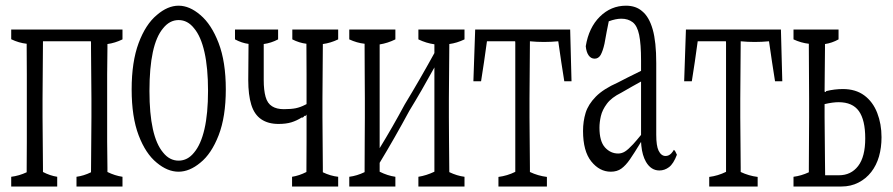

<svg xmlns="http://www.w3.org/2000/svg" viewBox="-20 -618 3185 685"><path d="M417 -512.7Q417 -490.2 417 -477.5Q390.1 -464.4 363.3 -460.9Q363.3 -457.5 363.3 -457.5Q363.3 -446.8 363.3 -445.8Q362.3 -394 362.3 -352.5Q362.3 -304.2 362.3 -266.1Q362.3 -227.5 362.3 -199.2Q362.3 -150.9 362.3 -112.3Q362.8 -61 363.3 -19.5Q363.3 -8.8 363.3 -7.8Q363.3 -4.4 363.3 -4.4Q390.1 8.8 417 12.7Q417 34.7 417 47.4Q417 47.4 252.9 47.4Q252.9 35.2 252.9 12.7Q278.8 9.3 304.7 -3.4Q306.2 -197.3 306.2 -199.2Q306.2 -227.5 306.2 -266.1Q306.2 -306.2 304.7 -445.8Q304.7 -450.7 304.7 -465.8Q304.7 -465.8 304.2 -470.7Q304.2 -470.7 133.3 -470.7Q131.8 -287.1 131.8 -266.1Q131.8 -228 131.8 -199.2Q131.8 -158.7 133.3 -19.5Q133.3 -8.8 133.3 -7.8Q133.3 -4.4 133.3 -4.4Q158.7 8.8 184.1 12.7Q184.1 34.7 184.1 47.4Q184.1 47.4 20 47.4Q20 35.2 20 12.7Q47.9 9.3 75.2 -3.4Q75.2 -3.4 75.2 -6.8Q75.2 -8.3 75.2 -19.5Q75.2 -61 75.7 -112.8Q75.7 -228 75.7 -353Q75.2 -394.5 75.2 -445.8Q75.2 -447.3 75.2 -458Q75.2 -458 75.2 -461.9Q47.4 -464.8 20 -478Q20 -490.7 20 -512.7Q20 -512.7 417 -512.7Z M672.4 -73.7Q696.8 -102.5 709.5 -157.7Q722.2 -212.9 722.2 -294.2Q722.2 -375.5 709.5 -431.9Q696.8 -488.3 672.4 -517.1Q649.4 -546.4 617.2 -546.4Q585 -546.4 561.5 -516.6Q513.2 -459 513.2 -293.5Q513.2 -131.3 562 -73.7Q585 -44.9 617.2 -44.9Q649.4 -44.9 672.4 -73.7ZM539.1 -37.6Q499.5 -69.8 474.6 -135.3Q449.7 -200.7 449.7 -299.1Q449.7 -397.5 474.6 -464.4Q499.5 -531.2 539.6 -564.5Q578.1 -597.7 617.2 -597.7Q656.2 -597.7 694.8 -564.5Q734.4 -531.2 760 -464.4Q785.6 -397.5 785.6 -299.3Q785.6 -201.2 760 -135.3Q734.4 -69.3 694.8 -37.6Q656.2 -5.4 616.9 -5.4Q577.6 -5.4 539.1 -37.6Z M1186.5 -512.7Q1186.5 -490.2 1186.5 -477.5Q1159.2 -464.4 1131.8 -460.9Q1131.8 -460.9 1131.8 -457Q1131.3 -356.4 1130.4 -266.1Q1130.4 -228 1130.4 -199.2Q1130.4 -158.7 1131.8 -19.5Q1131.8 -8.3 1131.8 -6.8Q1131.8 -3.4 1131.8 -3.4Q1159.2 9.8 1186.5 12.7Q1186.5 34.7 1186.5 47.4Q1186.5 47.4 1022 47.4Q1022 35.2 1022 12.7Q1047.4 8.8 1073.2 -4.4Q1073.7 -60.5 1073.7 -112.8Q1073.7 -156.2 1073.7 -209.5Q1069.8 -202.1 1066.4 -205.1Q1061 -196.8 1056.2 -198.7Q1038.6 -187.5 1019.5 -181.6Q1000.5 -175.8 973.6 -175.8Q936.5 -175.8 911.9 -192.6Q887.2 -209.5 876.5 -244.4Q865.7 -279.3 865.7 -332.3Q865.7 -385.3 866.7 -461.4Q842.8 -464.4 818.4 -477.5Q818.4 -490.2 818.4 -512.7Q818.4 -512.7 972.2 -512.7Q972.2 -490.2 972.2 -477.5Q947.3 -464.4 920.9 -460.9Q920.9 -391.6 920.9 -332.5Q920.9 -296.4 927.5 -272.7Q934.1 -249 950.7 -238.8Q966.8 -228.5 992.7 -228.5Q1018.6 -228.5 1035.2 -231.9Q1051.8 -235.4 1067.9 -243.7Q1069.3 -244.6 1073.7 -246.6Q1073.7 -294.9 1073.7 -352.5Q1073.7 -404.8 1073.2 -458.5Q1073.2 -458.5 1073.2 -461.9Q1047.9 -464.8 1022.9 -477.5Q1022.9 -490.2 1022.9 -512.7Q1022.9 -512.7 1186.5 -512.7Z M1637.2 -512.7Q1637.2 -490.2 1637.2 -477.5Q1609.9 -464.4 1583 -460.9Q1583 -460.9 1583 -457.5Q1582.5 -356.9 1581.5 -266.1Q1581.5 -228 1581.5 -199.2Q1581.5 -160.6 1582 -113.8Q1582.5 -66.9 1583 -3.9Q1610.4 9.3 1637.2 12.7Q1637.2 34.7 1637.2 47.4Q1637.2 47.4 1472.7 47.4Q1472.7 35.2 1472.7 12.7Q1501 8.3 1529.8 -5.4Q1529.8 -186.5 1529.8 -377.4Q1484.9 -295.4 1440.4 -222.7Q1387.7 -125 1334.5 -37.1Q1334.5 -16.6 1334.5 -5.4Q1362.8 8.8 1390.6 12.7Q1390.6 34.7 1390.6 47.4Q1390.6 47.4 1226.1 47.4Q1226.1 35.2 1226.1 12.7Q1253.4 9.3 1280.8 -3.9Q1280.8 -3.9 1280.8 -7.3Q1280.8 -8.8 1280.8 -19.5Q1281.2 -61 1281.2 -112.8Q1281.2 -151.4 1281.7 -199.2Q1281.7 -228 1281.7 -266.1Q1281.2 -304.7 1281.2 -353Q1280.8 -394.5 1280.8 -445.8Q1280.8 -447.3 1280.8 -458Q1280.8 -458 1280.8 -461.9Q1253.4 -464.8 1226.1 -477.5Q1226.1 -490.2 1226.1 -512.7Q1226.1 -512.7 1390.6 -512.7Q1390.6 -490.2 1390.6 -477.5Q1362.8 -463.9 1334.5 -459.5Q1334.5 -269.5 1334.5 -89.4Q1379.4 -162.6 1423.8 -245.1Q1476.6 -332 1529.8 -428.7Q1529.8 -439.5 1529.8 -460Q1501 -463.9 1472.7 -477.5Q1472.7 -490.2 1472.7 -512.7Q1472.7 -512.7 1637.2 -512.7Z M1758.3 13.2Q1789.6 9.3 1818.4 -4.9Q1818.4 -4.9 1818.4 -8.3Q1818.4 -9.3 1818.4 -19.5Q1818.4 -61 1818.4 -112.8Q1818.4 -228 1818.4 -353Q1818.4 -394.5 1818.4 -445.8Q1818.4 -450.7 1818.4 -465.8Q1818.4 -465.8 1817.9 -470.7Q1817.9 -470.7 1717.3 -470.7Q1707 -394.5 1696.3 -328.1Q1696.3 -328.1 1668.9 -328.1Q1672.4 -415.5 1675.3 -512.7Q1675.3 -512.7 2014.2 -512.7Q2016.6 -415.5 2019 -328.1Q2019 -328.1 1993.2 -328.1Q1982.4 -394.5 1971.7 -470.7Q1945.8 -468.3 1920.7 -468.3Q1895.5 -468.3 1870.6 -470.7Q1869.1 -331.1 1869.1 -266.1Q1869.1 -228 1869.1 -199.2Q1869.1 -158.7 1870.6 -19.5Q1870.6 -8.8 1870.6 -8.3Q1870.6 -4.9 1870.6 -4.4Q1899.4 9.3 1931.2 13.2Q1931.2 35.2 1931.2 47.4Q1931.2 47.4 1758.3 47.4Q1758.3 35.2 1758.3 13.2Z M2284.7 -40.5Q2271.5 -63.5 2268.1 -98.1Q2267.6 -109.9 2267.1 -111.8Q2242.2 -70.8 2227.3 -49.3Q2212.4 -27.8 2197 -16.6Q2181.6 -5.4 2159.2 -5.4Q2119.1 -5.4 2089.6 -42Q2060.1 -78.6 2060.1 -150.9Q2060.1 -185.1 2069.3 -215.3Q2078.6 -245.6 2105.7 -273.2Q2132.8 -300.8 2184.6 -323.7Q2209.5 -336.9 2267.1 -365.2Q2267.1 -388.2 2267.1 -401.4Q2267.1 -460.9 2260.3 -493.7Q2253.4 -526.4 2237.1 -538.8Q2220.7 -551.3 2196.8 -551.3Q2177.2 -551.3 2151.9 -542Q2144.5 -506.8 2136.7 -462.4Q2130.9 -436 2122.6 -421.4Q2114.7 -408.7 2101.6 -408.7Q2088.4 -408.7 2080.1 -420.4Q2071.8 -432.1 2069.8 -453.1Q2080.6 -519.5 2120.1 -558.6Q2159.7 -597.7 2213.4 -597.7Q2249 -597.7 2271.5 -577.6Q2295.9 -557.6 2308.6 -513.2Q2321.3 -468.8 2321.3 -393.1Q2321.3 -270 2321.3 -137.2Q2321.3 -97.7 2329.6 -80.6Q2338.9 -61.5 2354.5 -61.5Q2366.2 -61.5 2375 -70.8Q2379.9 -76.2 2384.3 -83.5Q2389.6 -79.6 2395 -65.9Q2382.8 -33.7 2366.9 -21.7Q2351.1 -9.8 2332.5 -9.8Q2302.7 -9.8 2284.7 -40.5ZM2238.8 -103.5Q2250 -115.7 2267.1 -136.7Q2267.1 -136.7 2267.1 -327.1Q2251.5 -318.8 2235.6 -309.6Q2219.7 -300.3 2196.3 -287.1Q2161.6 -270 2145.3 -248Q2128.9 -226.1 2123.8 -204.1Q2118.7 -182.1 2118.7 -162.6Q2118.7 -113.8 2138.4 -92Q2158.2 -70.3 2185.5 -70.3Q2198.2 -70.3 2209.7 -77.4Q2221.2 -84.5 2238.8 -103.5Z M2510.3 13.2Q2541.5 9.3 2570.3 -4.9Q2570.3 -4.9 2570.3 -8.3Q2570.3 -9.3 2570.3 -19.5Q2570.3 -61 2570.3 -112.8Q2570.3 -228 2570.3 -353Q2570.3 -394.5 2570.3 -445.8Q2570.3 -450.7 2570.3 -465.8Q2570.3 -465.8 2569.8 -470.7Q2569.8 -470.7 2469.2 -470.7Q2459 -394.5 2448.2 -328.1Q2448.2 -328.1 2420.9 -328.1Q2424.3 -415.5 2427.2 -512.7Q2427.2 -512.7 2766.1 -512.7Q2768.6 -415.5 2771 -328.1Q2771 -328.1 2745.1 -328.1Q2734.4 -394.5 2723.6 -470.7Q2697.8 -468.3 2672.6 -468.3Q2647.5 -468.3 2622.6 -470.7Q2621.1 -331.1 2621.1 -266.1Q2621.1 -228 2621.1 -199.2Q2621.1 -158.7 2622.6 -19.5Q2622.6 -8.8 2622.6 -8.3Q2622.6 -4.9 2622.6 -4.4Q2651.4 9.3 2683.1 13.2Q2683.1 35.2 2683.1 47.4Q2683.1 47.4 2510.3 47.4Q2510.3 35.2 2510.3 13.2Z M2811 12.7Q2838.4 9.3 2865.7 -3.4Q2865.7 -3.4 2865.7 -6.8Q2865.7 -8.3 2865.7 -19.5Q2866.2 -61 2866.2 -112.8Q2866.2 -151.4 2866.7 -199.2Q2866.7 -228 2866.7 -266.1Q2866.2 -304.7 2866.2 -353Q2865.7 -394.5 2865.7 -445.8Q2865.7 -447.3 2865.7 -458Q2865.7 -458 2865.7 -461.9Q2838.4 -464.8 2811 -477.5Q2811 -490.2 2811 -512.7Q2811 -512.7 2971.7 -512.7Q2971.7 -490.2 2971.7 -477.5Q2948.2 -464.4 2923.3 -460.9Q2923.3 -457.5 2923.3 -457.5Q2923.3 -446.8 2923.3 -445.3Q2922.9 -393.1 2922.4 -351.1Q2922.4 -316.4 2921.9 -291.5Q2924.8 -287.1 2927.7 -293Q2957.5 -300.3 2987.3 -300.3Q3032.7 -300.3 3063.5 -277.6Q3094.2 -254.9 3109.6 -215.3Q3125 -175.8 3125 -128.4Q3125 -91.3 3116 -59.8Q3106.9 -28.3 3088.4 -4.4Q3069.8 19.5 3042.7 33.4Q3015.6 47.4 2981.9 47.4Q2981.9 47.4 2811 47.4Q2811 34.7 2811 12.7ZM2921.9 -246.6Q2921.9 -218.3 2921.9 -199.2Q2921.9 -158.7 2923.3 -43Q2923.3 -20 2923.8 2.4Q2923.8 7.3 2923.8 7.3Q2923.8 7.3 2973.1 7.3Q3016.1 7.3 3041.5 -25.6Q3066.9 -58.6 3066.9 -124.3Q3066.9 -189.9 3044.2 -221.7Q3021.5 -253.4 2971.7 -253.4Q2951.2 -253.4 2921.9 -246.6Z"/></svg>

Font: Scarab Serif
Style: Light
Weight: 300
Designer: John Roberts
Foundry: Scarab
Version: 1.0